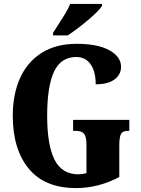

<svg xmlns="http://www.w3.org/2000/svg" viewBox="-20 -947 715 977"><path d="M45 -358Q45 -467 82 -549.5Q119 -632 192 -678Q265 -724 370 -724Q478 -724 537 -691Q596 -658 596 -607Q596 -568 563 -543Q530 -518 467 -518Q467 -583 441 -620Q415 -657 368 -657Q290 -657 255 -582.5Q220 -508 220 -358Q220 -209 257.5 -134.5Q295 -60 379 -60Q396 -60 420 -66V-210Q420 -250 408.5 -265.5Q397 -281 367 -281H352V-337H638V-281H630Q604 -281 595.5 -265Q587 -249 587 -206V-46Q480 10 367 10Q208 10 126.5 -88.5Q45 -187 45 -358ZM250 -780Q251 -781 275 -819Q299 -856 314 -881Q329 -906 337 -927H499V-917Q484 -892 428 -845Q372 -798 325 -767H250Z"/></svg>

Font: Noto Serif CondBlack
Style: Regular
Weight: 900
Width: 3
Designer: Monotype Design Team
Foundry: Monotype Imaging Inc.
Version: Version 1.001